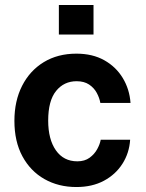

<svg xmlns="http://www.w3.org/2000/svg" viewBox="-20 -743 587 773"><path d="M287.5 10Q215.5 10 159 -22Q102.5 -54 70.2 -113.8Q38 -173.5 38 -256.5Q38 -336.5 69 -397.5Q100 -458.5 156.2 -492.8Q212.5 -527 287.5 -527Q352.5 -527 399.8 -500.5Q447 -474 474.2 -429Q501.5 -384 505.5 -328.5H384Q380.5 -349 369.5 -369.2Q358.5 -389.5 338.5 -402.8Q318.5 -416 288.5 -416Q237.5 -416 205.8 -376.8Q174 -337.5 174 -257.5Q174 -182 205 -137.8Q236 -93.5 291.5 -93.5Q321 -93.5 340.8 -108Q360.5 -122.5 371.5 -142.8Q382.5 -163 385.5 -180.5H504Q500.5 -127 473 -83.8Q445.5 -40.5 398.2 -15.2Q351 10 287.5 10ZM217 -604V-723H356.5V-604Z"/></svg>

Font: Public Sans Thin
Style: Bold
Weight: 700
Version: Version 2.001